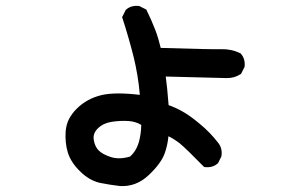

<svg xmlns="http://www.w3.org/2000/svg" viewBox="-20 -576 1040 655"><path d="M388.7 58.6Q355 54.7 321.3 47.9Q285.2 40 253.4 8.8Q221.7 -22 211.4 -55.7Q201.2 -88.9 204.1 -129.4Q205.1 -139.6 207.8 -149.9Q210.4 -160.2 215.3 -169.7Q220.2 -179.2 227.1 -188.5Q233.9 -197.8 242.7 -206.1Q277.3 -240.2 328.1 -252Q374 -262.2 457 -252.4Q454.1 -287.1 448.7 -319.1Q443.4 -351.1 436 -381.3Q419.4 -447.3 397.9 -513.7L396.5 -517.6L398.4 -521L408.2 -540.5L409.2 -542.5L410.6 -543.5Q427.2 -558.1 453.1 -555.7H455.1L456.5 -554.7L476.1 -544.9L479 -543.5L480.5 -540.5Q496.1 -508.8 509.3 -475.1Q515.1 -460 519.8 -444.3Q524.4 -428.7 528.3 -412.6Q703.1 -407.2 734.4 -408.2Q769.5 -409.2 799.3 -394.5L801.3 -393.6L802.2 -392.1Q816.9 -375.5 814.5 -349.6V-347.7L813.5 -346.2L803.7 -326.7L802.7 -324.2L800.3 -322.8Q780.3 -309.6 753.9 -309.6L545.4 -314.9Q550.3 -280.8 555.2 -217.3Q578.1 -209.5 600.6 -196.8Q613.3 -189.9 628.4 -179.2Q643.6 -168.5 661.1 -153.8Q696.3 -125 723.1 -90.3Q739.7 -70.8 735.4 -43.5L734.9 -42L734.4 -40.5L724.6 -21L723.6 -19L722.2 -18.1Q705.6 -3.4 679.7 -5.9L676.3 -6.3L673.8 -8.8Q617.2 -66.9 593.3 -86.9Q587.4 -91.3 580.8 -95.9Q574.2 -100.6 567.6 -104.5Q561 -108.4 554.7 -111.3Q551.8 -81.5 542.5 -54.7Q530.8 -20 488.3 20.5Q466.3 41.5 441.2 51Q416 60.5 388.7 58.6ZM423.8 -42Q431.2 -48.8 437 -56.6Q442.9 -64.5 446.8 -73Q450.7 -81.5 453.6 -90.8Q461.4 -118.7 461.9 -149.9Q442.4 -161.6 418.5 -163.1Q390.1 -165 359.9 -160.2Q332 -155.8 313.5 -137.7Q296.4 -120.6 299.8 -99.6Q303.2 -76.7 315.9 -63.5Q328.6 -49.8 358.9 -40Q373 -35.6 389.4 -36.1Q405.8 -36.6 423.8 -42Z"/></svg>

Font: NaikaiFont
Style: Bold
Weight: 700
Version: Version 1.89